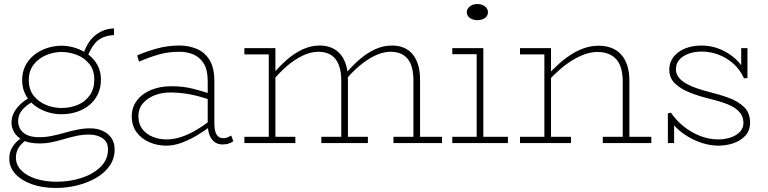

<svg xmlns="http://www.w3.org/2000/svg" viewBox="-20 -710 3813 953"><path d="M257 223Q191 223 138.5 204.5Q86 186 56 153Q26 120 26 77Q26 45 40.5 21.5Q55 -2 75.5 -17.5Q96 -33 113 -40L138 -28Q106 -17 82.5 9.5Q59 36 59 73Q59 108 85 135Q111 162 157 177Q203 192 262 192Q327 192 385 173Q443 154 479.5 118Q516 82 516 32Q516 -6 489 -24Q462 -42 421 -42Q390 -42 359.5 -35.5Q329 -29 299 -20Q269 -11 238.5 -4.5Q208 2 176 2Q124 2 94 -14Q64 -30 50.5 -53.5Q37 -77 37 -100Q37 -130 51 -154.5Q65 -179 87 -198Q109 -217 134 -229L163 -217Q137 -204 115.5 -188Q94 -172 82 -152.5Q70 -133 70 -108Q70 -88 80.5 -69.5Q91 -51 114 -40Q137 -29 176 -29Q206 -29 237.5 -35.5Q269 -42 300.5 -51Q332 -60 364 -66.5Q396 -73 428 -73Q462 -73 489.5 -60.5Q517 -48 533 -25Q549 -2 549 32Q549 77 524.5 112.5Q500 148 458 172.5Q416 197 364 210Q312 223 257 223ZM285 -143Q249 -143 214.5 -154Q180 -165 152 -186.5Q124 -208 107 -239.5Q90 -271 90 -312Q90 -354 107 -386Q124 -418 152.5 -439.5Q181 -461 215.5 -472Q250 -483 285 -483Q320 -483 354.5 -472Q389 -461 417.5 -440Q446 -419 463.5 -387.5Q481 -356 481 -315Q481 -274 465.5 -242Q450 -210 423 -188Q396 -166 360.5 -154.5Q325 -143 285 -143ZM285 -174Q330 -174 367 -190Q404 -206 426 -237.5Q448 -269 448 -315Q448 -362 423.5 -392.5Q399 -423 361.5 -437.5Q324 -452 285 -452Q247 -452 209.5 -436.5Q172 -421 147.5 -390Q123 -359 123 -312Q123 -265 147.5 -234.5Q172 -204 209 -189Q246 -174 285 -174ZM411 -421 394 -442Q403 -470 416.5 -492.5Q430 -515 449 -531.5Q468 -548 492 -558Q516 -568 546 -569V-536Q494 -533 464 -507.5Q434 -482 411 -421Z M1085 7Q1061 7 1044.5 -5.5Q1028 -18 1019.5 -41Q1011 -64 1011 -97V-308Q1011 -363 991.5 -394.5Q972 -426 940.5 -439.5Q909 -453 871 -453Q813 -453 764.5 -438.5Q716 -424 670 -404L661 -435Q707 -455 760 -469.5Q813 -484 871 -484Q917 -484 956.5 -467.5Q996 -451 1020 -412.5Q1044 -374 1044 -308V-97Q1044 -60 1055 -42Q1066 -24 1089 -24Q1100 -24 1110 -28.5Q1120 -33 1128 -37L1138 -9Q1130 -3 1116.5 2Q1103 7 1085 7ZM806 13Q761 13 721.5 -4Q682 -21 658 -53.5Q634 -86 634 -132Q634 -177 659.5 -211Q685 -245 729.5 -263.5Q774 -282 831 -282Q887 -282 934 -270.5Q981 -259 1032 -242V-211Q977 -231 929 -240.5Q881 -250 831 -251Q789 -252 751.5 -238.5Q714 -225 690.5 -198.5Q667 -172 667 -132Q667 -95 686.5 -69.5Q706 -44 738 -31Q770 -18 806 -18Q844 -18 882 -31Q920 -44 958 -67Q996 -90 1032 -119V-88Q996 -61 957.5 -38Q919 -15 880.5 -1Q842 13 806 13Z M1193 -440V-471H1347V-440ZM1314 0V-471H1347V0ZM1193 0V-31H1446V0ZM1674 0V-309Q1674 -356 1661.5 -388Q1649 -420 1624 -436.5Q1599 -453 1560 -453Q1522 -453 1481.5 -433.5Q1441 -414 1402.5 -380.5Q1364 -347 1329 -304V-336Q1363 -377 1400.5 -410.5Q1438 -444 1480 -464Q1522 -484 1567 -484Q1599 -484 1624.5 -473.5Q1650 -463 1668.5 -442Q1687 -421 1697 -389.5Q1707 -358 1707 -316V0ZM1575 0V-31H1806V0ZM2032 0V-309Q2032 -344 2025.5 -371Q2019 -398 2005 -416Q1991 -434 1969.5 -443.5Q1948 -453 1919 -453Q1881 -453 1840.5 -433.5Q1800 -414 1761 -380.5Q1722 -347 1688 -304V-336Q1722 -377 1759.5 -410.5Q1797 -444 1838.5 -464Q1880 -484 1926 -484Q1958 -484 1983.5 -473.5Q2009 -463 2027 -442Q2045 -421 2055 -389.5Q2065 -358 2065 -316V0ZM1933 0V-31H2174V0Z M2346 0V-471H2379V0ZM2225 0V-31H2501V0ZM2225 -441V-471H2379V-441ZM2349 -610Q2327 -610 2312 -621Q2297 -632 2297 -649Q2297 -666 2312 -678Q2327 -690 2349 -690Q2373 -690 2387.5 -678Q2402 -666 2402 -649Q2402 -632 2387.5 -621Q2373 -610 2349 -610Z M3071 0V-303Q3071 -340 3063.5 -368Q3056 -396 3040 -414.5Q3024 -433 3000.5 -442.5Q2977 -452 2945 -452Q2914 -452 2882 -440.5Q2850 -429 2818 -409Q2786 -389 2755.5 -362Q2725 -335 2697 -304V-336Q2724 -366 2753.5 -392.5Q2783 -419 2815 -439.5Q2847 -460 2881 -471.5Q2915 -483 2952 -483Q2986 -483 3014 -472.5Q3042 -462 3062 -440.5Q3082 -419 3093 -386.5Q3104 -354 3104 -309V0ZM2561 0V-31H2814V0ZM2682 0V-471H2715V0ZM2561 -440V-471H2715V-440ZM2972 0V-31H3213V0Z M3545 13Q3509 13 3470.5 1.5Q3432 -10 3398 -30Q3364 -50 3339.5 -73.5Q3315 -97 3306 -121L3326 -99V0H3295V-147L3310 -151Q3336 -113 3373 -83Q3410 -53 3454.5 -35.5Q3499 -18 3545 -18Q3576 -18 3604.5 -27Q3633 -36 3651.5 -54.5Q3670 -73 3670 -100Q3670 -127 3656 -146.5Q3642 -166 3618 -179.5Q3594 -193 3563.5 -202.5Q3533 -212 3501 -220Q3452 -232 3406.5 -249.5Q3361 -267 3331.5 -294.5Q3302 -322 3302 -364Q3302 -399 3322 -426Q3342 -453 3378.5 -468.5Q3415 -484 3462 -484Q3511 -484 3555 -465.5Q3599 -447 3631.5 -417Q3664 -387 3679 -352L3659 -375V-471H3690V-323L3673 -321Q3653 -365 3619.5 -394.5Q3586 -424 3545.5 -439Q3505 -454 3462 -454Q3427 -454 3398 -443.5Q3369 -433 3352 -413.5Q3335 -394 3335 -367Q3335 -343 3349 -325.5Q3363 -308 3387 -294.5Q3411 -281 3441 -271Q3471 -261 3502 -253Q3552 -241 3598 -224Q3644 -207 3673.5 -178.5Q3703 -150 3703 -101Q3703 -62 3679.5 -36.5Q3656 -11 3620 1Q3584 13 3545 13Z"/></svg>

Font: BioRhyme ExtraBold ExtraLight
Style: Regular
Weight: 250
Version: Version 1.600;gftools[0.9.33]